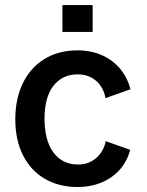

<svg xmlns="http://www.w3.org/2000/svg" viewBox="-20 -742 590 772"><path d="M292 -539.5Q346 -539.5 390 -520Q434 -500.5 463.2 -465.2Q492.5 -430 504.5 -383L404 -347.5Q400 -373 386 -394.8Q372 -416.5 348 -429.8Q324 -443 292.5 -443Q231 -443 195 -397.2Q159 -351.5 159 -263.5Q159 -207.5 174.8 -166.2Q190.5 -125 221 -102.8Q251.5 -80.5 294.5 -80.5Q325.5 -80.5 349.2 -94.2Q373 -108 387 -129.5Q401 -151 405 -174.5L503.5 -139.5Q491.5 -94 461.8 -60.2Q432 -26.5 388.2 -8.2Q344.5 10 292 10Q218.5 10 161.8 -22.2Q105 -54.5 73.2 -116.2Q41.5 -178 41.5 -262.5Q41.5 -344.5 71.8 -407.2Q102 -470 158.8 -504.8Q215.5 -539.5 292 -539.5ZM231 -721.5H352.5V-613.5H231Z"/></svg>

Font: 1883 Sans SemiBold
Style: Regular
Weight: 600
Designer: 1883 Sans project is a fork of Public Sans.
Version: Version 1.009